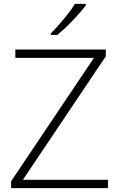

<svg xmlns="http://www.w3.org/2000/svg" viewBox="-20 -969 616 989"><path d="M536 0H37V-35L464 -671H59V-714H525V-679L98 -43H536ZM422 -941Q406 -920 381.5 -892.5Q357 -865 329 -837.5Q301 -810 275 -789H242V-797Q262 -817 285.5 -844Q309 -871 331 -899Q353 -927 366 -949H422Z"/></svg>

Font: Noto Sans Thaana ExtraLight
Style: Regular
Weight: 200
Designer: David Williams
Foundry: Google Inc.
Version: Version 3.001; ttfautohint (v1.8.4.7-5d5b)